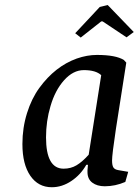

<svg xmlns="http://www.w3.org/2000/svg" viewBox="-20 -746 562 778"><path d="M499.5 -49.8 487.8 -8.8Q446.8 8.8 404.8 8.8Q373.5 8.8 354 -5.9Q334.5 -20.5 334.5 -48.8V-55.7L336.4 -78.1H329.6Q307.1 -38.1 269.3 -12.7Q231.4 12.7 189.9 12.7Q134.8 12.7 102.8 -33.9Q70.8 -80.6 70.8 -162.1Q70.8 -228 89.4 -287.4Q107.9 -346.7 139.6 -390.1Q203.1 -477.1 291 -508.8Q333 -523.4 372.6 -523.4Q449.2 -523.4 481.9 -502.9L491.7 -492.2L449.7 -223.6Q434.1 -120.1 434.1 -95.7Q434.1 -75.7 439.5 -67.4Q444.8 -59.1 459.5 -56.6ZM390.1 -441.4Q368.2 -461.9 319.8 -461.9Q276.4 -461.9 239.7 -420.9Q203.1 -379.9 184.6 -315.9Q166.5 -255.4 166.5 -189.5Q166.5 -62.5 237.8 -62.5Q267.1 -62.5 290 -76.2Q313 -89.8 339.4 -119.1ZM416.5 -725.6 522 -616.2 492.7 -594.7 396 -659.2H390.1L307.1 -593.8L284.7 -611.3L384.3 -717.8Z"/></svg>

Font: Neuton
Style: Italic
Weight: 400
Italic angle: -9°
Designer: Brian M Zick
Version: Version 1.32